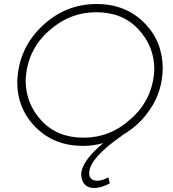

<svg xmlns="http://www.w3.org/2000/svg" viewBox="-20 -724 861 958"><path d="M450 214Q390 214 385 148Q385 82 495 -10Q445 4 394 4Q251 4 158.5 -88.5Q66 -181 66 -316Q72 -487 198 -601Q311 -704 463 -704Q610 -704 705 -605Q792 -514 792 -380Q789 -266 729 -179Q675 -98 591 -50V-49Q425 66 425 140Q425 176 464 178Q489 178 521 161L528 191Q484 214 450 214ZM397 -37Q530 -37 632 -130Q743 -227 750 -377Q750 -493 670.5 -578Q591 -663 461 -663Q328 -663 225 -571Q115 -475 108 -324Q108 -207 187 -122Q266 -37 397 -37Z"/></svg>

Font: Argentum Sans ExtraLight
Style: Italic
Weight: 200
Italic angle: -11°
Designer: Julieta Ulanovsky (font), Cristiano Sobral (main changes and remaster)
Foundry: Julieta Ulanovsky (font), Cristiano Sobral (main changes and remaster)
Version: Version 2.007;June 15, 2022;FontCreator 14.0.0.2814 64-bit; 